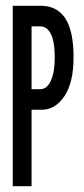

<svg xmlns="http://www.w3.org/2000/svg" viewBox="-20 -643 290 663"><path d="M24 0V-623H121Q177 -623 205.5 -579.5Q234 -536 234 -445Q234 -358 202.5 -311Q171 -264 124 -264H89V0ZM89 -335H119Q142 -335 155.5 -364Q169 -393 169 -443Q169 -500 155.5 -526Q142 -552 119 -552H89Z"/></svg>

Font: Inconsolata UltraCondensed SemiBold
Style: Regular
Weight: 600
Width: 1
Monospace: yes
Designer: Raph Levien, Cyreal, Brenton Simpson
Foundry: Raph Levien, Cyreal, Google
Version: Version 3.001; ttfautohint (v1.8.2.53-6de2)